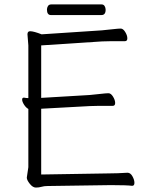

<svg xmlns="http://www.w3.org/2000/svg" viewBox="-20 -839 678 867"><path d="M457 -795Q457 -771 438 -771H210Q192 -771 192 -796Q192 -804 196.5 -811.5Q201 -819 211 -819H439Q448 -819 452.5 -811.5Q457 -804 457 -795ZM116 -698Q132 -698 168 -684L440 -702Q463 -704 488.5 -707Q514 -710 525 -710Q536 -710 545.5 -694.5Q555 -679 555 -666Q555 -653 544 -653Q544 -653 482 -653Q455 -653 441 -652L166 -634V-397L385 -410Q408 -412 433.5 -415Q459 -418 470 -418Q481 -418 490.5 -402.5Q500 -387 500 -374Q500 -361 489 -361H426Q400 -361 386 -360L166 -348V-51L472 -56Q510 -56 555 -59H556Q569 -59 578 -43Q587 -27 587 -13.5Q587 0 577 0H576Q552 -3 489 -3H473L195 1Q179 1 167.5 4.5Q156 8 142 8Q128 8 114.5 -9Q101 -26 101 -37L108 -84V-347Q97 -353 88.5 -366.5Q80 -380 80 -389Q80 -398 87 -398H89Q99 -396 108 -396V-634L104 -684Q104 -698 116 -698Z"/></svg>

Font: LXGW WenKai Light
Style: Regular
Weight: 300
Designer: LXGW / Fontworks Inc.
Foundry: LXGW / Fontworks Inc.
Version: Version 1.501; October 10, 2024